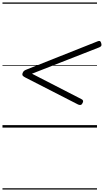

<svg xmlns="http://www.w3.org/2000/svg" viewBox="-20 -1030 839 1550"><path d="M611 -186 185 -404Q169 -412 163.5 -419.5Q158 -427 162 -439Q167 -453 175.5 -459Q184 -465 203 -472L767 -696Q779 -701 785.5 -699Q792 -697 796 -685Q801 -671 798.5 -662.5Q796 -654 782 -648L238 -435L637 -230Q648 -225 650.5 -217Q653 -209 646 -197Q640 -185 631.5 -183Q623 -181 611 -186ZM0 490H763V500H0ZM0 -20H763V0H0ZM0 -505H763V-500H0ZM0 -1010H763V-1000H0Z"/></svg>

Font: Playwrite MX Guides
Style: Regular
Weight: 400
Designer: Veronika Burian, José Scaglione
Foundry: TypeTogether
Version: Version 1.003